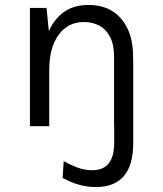

<svg xmlns="http://www.w3.org/2000/svg" viewBox="-20 -510 660 776"><path d="M367 246Q299.5 246 233 209L237.5 141Q266.5 157.5 294.8 167.8Q323 178 353 178Q441.5 178 441.5 67V0H441V-281Q441 -329.5 425.2 -360.2Q409.5 -391 382 -406Q354.5 -421 319 -421Q254.5 -421 216.8 -369Q179 -317 179 -226V0H101V-478H168L177.5 -384Q199.5 -434 239.2 -462Q279 -490 338 -490Q423 -490 470.5 -433.5Q518 -377 518 -281V-263.5H518.5V68Q518.5 246 367 246Z"/></svg>

Font: Betina Sans
Style: Regular
Weight: 400
Designer: Jonathan Pinhorn (font) & Cristiano Sobral (main changes)
Version: Version 2.001;April 28, 2021;FontCreator 13.0.0.2655 32-bit;